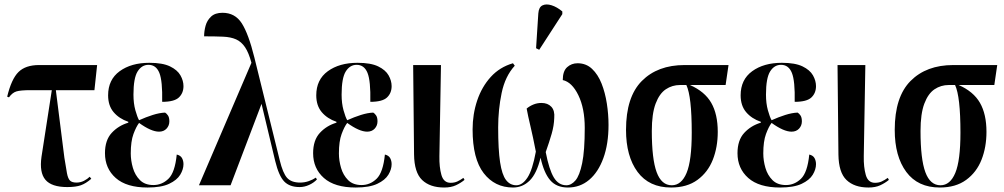

<svg xmlns="http://www.w3.org/2000/svg" viewBox="-20 -826 4477 856"><path d="M280 8Q210 8 182.5 -24.5Q155 -57 165 -127L211 -424H116Q72 -424 53.5 -418.5Q35 -413 20 -392L12 -395Q31 -474 62.5 -505Q94 -536 154 -536H413L401 -424H229L267 -123Q274 -78 278.5 -54Q283 -30 292 -21Q301 -12 321 -12Q339 -12 354.5 -20Q370 -28 380 -38L387 -29Q363 -8 340.5 0Q318 8 280 8Z M638 10Q544 10 496 -32.5Q448 -75 448 -143Q448 -201 478 -233.5Q508 -266 552 -279V-283Q511 -297 486.5 -326Q462 -355 462 -401Q462 -471 513.5 -508.5Q565 -546 646 -546Q705 -546 738 -530Q771 -514 784.5 -490Q798 -466 798 -442Q798 -411 777.5 -391.5Q757 -372 703 -372Q705 -465 690.5 -501Q676 -537 642 -537Q612 -537 593.5 -507.5Q575 -478 575 -404Q575 -365 583.5 -334.5Q592 -304 600 -290Q631 -304 661 -313.5Q691 -323 716 -324Q723 -320 729 -311Q735 -302 735 -285Q735 -266 722.5 -252.5Q710 -239 689 -239Q654 -239 600 -278Q587 -261 575 -228.5Q563 -196 563 -142Q563 -110 572.5 -77.5Q582 -45 604 -23Q626 -1 664 -1Q702 -1 731 -29Q760 -57 768 -137Q785 -133 791.5 -121Q798 -109 798 -94Q798 -71 783.5 -47Q769 -23 734 -6.5Q699 10 638 10Z M867 0 1101 -546Q1089 -591 1072.5 -615.5Q1056 -640 1032.5 -650.5Q1009 -661 974 -662.5Q939 -664 890 -664Q890 -687 896.5 -711Q903 -735 921 -752Q939 -769 972 -769Q1028 -769 1058 -722Q1088 -675 1114 -570L1227 -112Q1241 -54 1260 -33Q1279 -12 1318 -12Q1338 -12 1356.5 -18.5Q1375 -25 1388 -34L1393 -26Q1379 -11 1358 -1.5Q1337 8 1316 8Q1271 8 1247 -17Q1223 -42 1207 -108L1146 -363L1008 0Z M1566 10Q1472 10 1424 -32.5Q1376 -75 1376 -143Q1376 -201 1406 -233.5Q1436 -266 1480 -279V-283Q1439 -297 1414.5 -326Q1390 -355 1390 -401Q1390 -471 1441.5 -508.5Q1493 -546 1574 -546Q1633 -546 1666 -530Q1699 -514 1712.5 -490Q1726 -466 1726 -442Q1726 -411 1705.5 -391.5Q1685 -372 1631 -372Q1633 -465 1618.5 -501Q1604 -537 1570 -537Q1540 -537 1521.5 -507.5Q1503 -478 1503 -404Q1503 -365 1511.5 -334.5Q1520 -304 1528 -290Q1559 -304 1589 -313.5Q1619 -323 1644 -324Q1651 -320 1657 -311Q1663 -302 1663 -285Q1663 -266 1650.5 -252.5Q1638 -239 1617 -239Q1582 -239 1528 -278Q1515 -261 1503 -228.5Q1491 -196 1491 -142Q1491 -110 1500.5 -77.5Q1510 -45 1532 -23Q1554 -1 1592 -1Q1630 -1 1659 -29Q1688 -57 1696 -137Q1713 -133 1719.5 -121Q1726 -109 1726 -94Q1726 -71 1711.5 -47Q1697 -23 1662 -6.5Q1627 10 1566 10Z M1960 10Q1897 10 1862 -23.5Q1827 -57 1826 -137L1822 -536H1946L1939 -130Q1938 -81 1948 -46Q1958 -11 1989 -11Q2006 -11 2019 -17Q2032 -23 2046 -33L2051 -24Q2034 -10 2012.5 0Q1991 10 1960 10Z M2267 10Q2186 10 2136.5 -54Q2087 -118 2087 -249Q2087 -317 2107.5 -378Q2128 -439 2168 -483Q2208 -527 2267 -544L2275 -533Q2232 -486 2216.5 -411.5Q2201 -337 2201 -258Q2201 -159 2209.5 -103Q2218 -47 2236 -23.5Q2254 0 2282 0Q2309 0 2331.5 -34Q2354 -68 2369 -150Q2356 -217 2345 -263Q2334 -309 2328 -342Q2341 -353 2358 -360Q2375 -367 2394 -367Q2422 -367 2438 -350Q2454 -333 2451 -300Q2450 -266 2439.5 -229.5Q2429 -193 2413 -148Q2428 -70 2449 -35Q2470 0 2505 0Q2527 0 2545.5 -21.5Q2564 -43 2575.5 -98.5Q2587 -154 2587 -256Q2587 -343 2558.5 -401.5Q2530 -460 2489 -469Q2489 -509 2508.5 -526.5Q2528 -544 2555 -544Q2593 -544 2619.5 -519Q2646 -494 2662 -453.5Q2678 -413 2685.5 -364.5Q2693 -316 2693 -269Q2693 -184 2670 -121Q2647 -58 2606.5 -24Q2566 10 2512 10Q2461 10 2433 -22.5Q2405 -55 2390 -123Q2373 -52 2341.5 -21Q2310 10 2267 10ZM2384 -604 2370 -611 2380 -766Q2382 -794 2398.5 -802Q2415 -810 2439 -802.5Q2463 -795 2487 -775V-763Z M2972 10Q2874 10 2822.5 -59.5Q2771 -129 2771 -247Q2771 -394 2841.5 -465Q2912 -536 3032 -536H3228L3215 -447H3056Q3122 -418 3151 -367.5Q3180 -317 3180 -238Q3180 -170 3158 -114Q3136 -58 3089.5 -24Q3043 10 2972 10ZM2975 0Q3018 0 3041 -55Q3064 -110 3064 -235Q3064 -396 3040 -447H3012Q2977 -447 2948.5 -428Q2920 -409 2903 -364Q2886 -319 2886 -242Q2886 -117 2907.5 -58.5Q2929 0 2975 0Z M3458 10Q3364 10 3316 -32.5Q3268 -75 3268 -143Q3268 -201 3298 -233.5Q3328 -266 3372 -279V-283Q3331 -297 3306.5 -326Q3282 -355 3282 -401Q3282 -471 3333.5 -508.5Q3385 -546 3466 -546Q3525 -546 3558 -530Q3591 -514 3604.5 -490Q3618 -466 3618 -442Q3618 -411 3597.5 -391.5Q3577 -372 3523 -372Q3525 -465 3510.5 -501Q3496 -537 3462 -537Q3432 -537 3413.5 -507.5Q3395 -478 3395 -404Q3395 -365 3403.5 -334.5Q3412 -304 3420 -290Q3451 -304 3481 -313.5Q3511 -323 3536 -324Q3543 -320 3549 -311Q3555 -302 3555 -285Q3555 -266 3542.5 -252.5Q3530 -239 3509 -239Q3474 -239 3420 -278Q3407 -261 3395 -228.5Q3383 -196 3383 -142Q3383 -110 3392.5 -77.5Q3402 -45 3424 -23Q3446 -1 3484 -1Q3522 -1 3551 -29Q3580 -57 3588 -137Q3605 -133 3611.5 -121Q3618 -109 3618 -94Q3618 -71 3603.5 -47Q3589 -23 3554 -6.5Q3519 10 3458 10Z M3852 10Q3789 10 3754 -23.5Q3719 -57 3718 -137L3714 -536H3838L3831 -130Q3830 -81 3840 -46Q3850 -11 3881 -11Q3898 -11 3911 -17Q3924 -23 3938 -33L3943 -24Q3926 -10 3904.5 0Q3883 10 3852 10Z M4170 10Q4072 10 4020.5 -59.5Q3969 -129 3969 -247Q3969 -394 4039.5 -465Q4110 -536 4230 -536H4426L4413 -447H4254Q4320 -418 4349 -367.5Q4378 -317 4378 -238Q4378 -170 4356 -114Q4334 -58 4287.5 -24Q4241 10 4170 10ZM4173 0Q4216 0 4239 -55Q4262 -110 4262 -235Q4262 -396 4238 -447H4210Q4175 -447 4146.5 -428Q4118 -409 4101 -364Q4084 -319 4084 -242Q4084 -117 4105.5 -58.5Q4127 0 4173 0Z"/></svg>

Font: Noto Serif Display ExtraCondensed SemiBold
Style: Regular
Weight: 600
Width: 2
Designer: Monotype Design Team
Foundry: Monotype Imaging Inc.
Version: Version 2.009